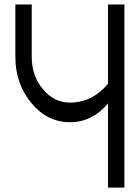

<svg xmlns="http://www.w3.org/2000/svg" viewBox="-20 -772 626 860"><path d="M48.8 -517.6V-752H122.1V-517.6Q122.1 -432.6 172.1 -372.6Q222.2 -312.5 293 -312.5Q392.6 -312.5 463.9 -396.5V-752H537.1V68.4H463.9V-308.6Q393.1 -224.6 293 -224.6Q191.9 -224.6 120.4 -310.5Q48.8 -396.5 48.8 -517.6Z"/></svg>

Font: Gap Sans
Style: Bold
Weight: 400
Designer: Alexandre Liziard and Etienne Ozeray
Foundry: Interstices.io
Version: Version 1.610